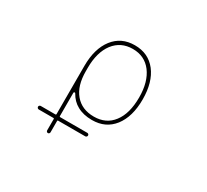

<svg xmlns="http://www.w3.org/2000/svg" viewBox="-148 -783 1296 1204"><g transform="rotate(30 500.0 -181.0)"><path d="M302.7 181.6V98.6Q302.7 94.7 297.9 94.7H191.4Q186.5 94.7 182.6 90.8Q178.7 86.9 178.7 81.5Q178.7 76.2 182.6 72.8Q186.5 69.3 191.4 69.3H297.9Q302.7 69.3 302.7 64.5V-285.2Q302.7 -410.2 359.4 -483.4Q387.7 -519.5 425.8 -537.6Q463.9 -555.7 513.2 -555.7Q562.5 -555.7 601.1 -537.6Q639.6 -519.5 668 -483.4Q724.6 -410.2 724.6 -285.2Q724.6 -160.2 668 -86.9Q639.6 -50.8 601.1 -32.7Q562.5 -14.6 512.7 -14.6Q450.2 -14.6 406.2 -39.1Q364.3 -61.5 338.9 -107.4Q336.9 -111.3 332 -110.4H331.1Q327.1 -108.4 327.1 -104.5V64.5Q327.1 69.3 332 69.3H528.3Q533.2 69.3 537.1 72.8Q541 76.2 541 81.5Q541 86.9 537.1 90.8Q533.2 94.7 528.3 94.7H332Q327.1 94.7 327.1 98.6V181.6Q327.1 186.5 323.7 190.4Q320.3 194.3 314.9 194.3Q309.6 194.3 306.2 190.4Q302.7 186.5 302.7 181.6ZM377 -463.9Q327.1 -397.5 327.1 -285.2V-260.7Q327.1 -155.3 376 -97.7Q424.8 -39.1 512.7 -39.1Q600.6 -39.1 649.4 -103.5Q699.2 -168 699.2 -285.2Q699.2 -397.5 649.4 -463.9Q599.6 -529.3 513.7 -529.3Q427.7 -529.3 377 -463.9Z"/></g></svg>

Font: Rounded-X Mgen+ 2m thin
Style: Regular
Weight: 100
Designer: [Source Han Sans]
Ryoko NISHIZUKA  (kana & ideographs); Paul D. Hunt (Latin, Greek & Cyrillic); Wenlong ZHANG  (bopomofo
Version: Version 1.059.20150602